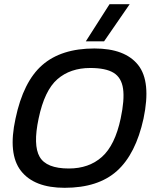

<svg xmlns="http://www.w3.org/2000/svg" viewBox="-20 -885 737 915"><path d="M389 -688 502 -865H598L476 -688ZM288 10Q143 10 80 -70.5Q17 -151 54 -320Q91 -496 181.5 -575Q272 -654 430 -654Q576 -654 638.5 -575Q701 -496 664 -320Q627 -151 537.5 -70.5Q448 10 288 10ZM308 -82Q404 -82 466 -137.5Q528 -193 555 -320Q574 -409 566.5 -462Q559 -515 521.5 -538Q484 -561 410 -561Q315 -561 253.5 -507.5Q192 -454 164 -320Q137 -193 169 -137.5Q201 -82 308 -82Z"/></svg>

Font: Kanit
Style: Italic
Weight: 400
Italic angle: -12°
Designer: Katatrad Team
Foundry: CadsonDemak
Version: Version 2.000; ttfautohint (v1.8.3)